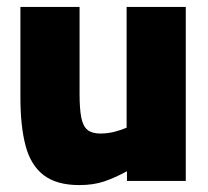

<svg xmlns="http://www.w3.org/2000/svg" viewBox="-20 -523 601 555"><path d="M209 12Q144 12 106.5 -16.5Q69 -45 54 -101.5Q39 -158 39 -242V-503H210V-252Q210 -208 215 -183Q220 -158 233 -147.5Q246 -137 270 -137Q292 -137 312.5 -142.5Q333 -148 346 -154V-503H517V0H347V-28Q312 -9 281 1.5Q250 12 209 12Z"/></svg>

Font: Cairo Play Black
Style: Regular
Weight: 900
Version: Version 3.119